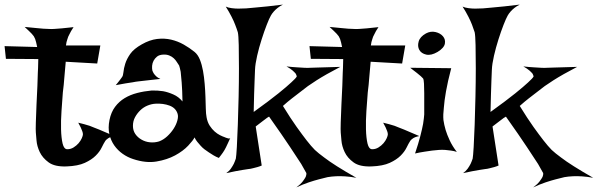

<svg xmlns="http://www.w3.org/2000/svg" viewBox="-105 -733 2615 840"><path d="M2.9 -615.2Q32.2 -612.3 52.2 -610.4Q72.3 -608.4 85 -607.4Q99.6 -606.4 108.4 -606.4Q117.2 -605.5 131.8 -606.4Q144.5 -607.4 165 -608.9Q185.5 -610.4 216.8 -614.3Q210 -604.5 206.1 -597.2Q202.1 -589.8 199.2 -584L193.4 -572.3Q191.4 -566.4 189.5 -560.5Q187.5 -555.7 186 -548.8Q184.6 -542 183.6 -534.2H334L320.3 -455.1L182.6 -462.9Q177.7 -413.1 175.8 -385.7Q173.8 -358.4 171.9 -345.7L169.9 -328.1Q167 -291 164.1 -247.6Q161.1 -204.1 162.1 -167Q163.1 -129.9 168.9 -105Q174.8 -80.1 189.5 -80.1Q204.1 -80.1 216.8 -87.9Q229.5 -95.7 238.8 -106.4Q248 -117.2 252.9 -128.4Q257.8 -139.6 257.8 -145.5Q257.8 -151.4 254.9 -159.2Q250 -173.8 237.3 -196.3Q265.6 -189.5 287.1 -182.6Q297.9 -178.7 306.6 -174.8Q316.4 -170.9 329.1 -166Q339.8 -161.1 356.4 -154.3Q373 -147.5 395.5 -137.7Q374 -133.8 364.3 -125Q358.4 -121.1 355.5 -116.2Q348.6 -105.5 339.8 -87.4Q331.1 -69.3 313.5 -51.8Q295.9 -34.2 266.1 -20.5Q236.3 -6.8 186.5 -4.9Q134.8 -2.9 107.9 -22.5Q81.1 -42 68.8 -67.9Q56.6 -93.8 54.7 -119.1Q52.7 -144.5 51.8 -153.3Q50.8 -162.1 51.8 -197.3Q52.7 -232.4 54.7 -274.9Q56.6 -317.4 58.6 -356.9Q60.5 -396.5 60.5 -415Q60.5 -424.8 61.5 -435.5Q61.5 -444.3 62 -454.6Q62.5 -464.8 62.5 -474.6L-79.1 -475.6L-85 -531.2L57.6 -527.3Q55.7 -538.1 53.2 -547.4Q50.8 -556.6 48.8 -562.5Q45.9 -569.3 43 -574.2Q39.1 -579.1 34.2 -585Q29.3 -589.8 21.5 -597.7Q13.7 -605.5 2.9 -615.2Z M428.7 -395.5Q433.6 -401.4 435.1 -417.5Q436.5 -433.6 442.9 -454.1Q449.2 -474.6 464.8 -497.1Q480.5 -519.5 515.6 -539.1Q549.8 -558.6 582 -562.5Q614.3 -566.4 643.6 -559.6Q672.9 -552.7 698.7 -538.1Q724.6 -523.4 746.1 -505.9Q760.7 -494.1 769.5 -472.2Q778.3 -450.2 783.2 -422.9Q788.1 -395.5 790.5 -365.7Q793 -335.9 793.9 -308.1Q794.9 -280.3 795.4 -257.3Q795.9 -234.4 798.8 -219.7Q802.7 -198.2 812.5 -183.1Q822.3 -168 834 -157.7Q845.7 -147.5 857.4 -141.6Q869.1 -135.7 877.9 -132.8Q883.8 -129.9 888.7 -128.9Q898.4 -125 902.3 -128.9Q896.5 -115.2 891.6 -105.5Q886.7 -95.7 883.8 -88.9Q879.9 -81.1 877 -76.2Q874 -70.3 870.1 -65.4Q867.2 -60.5 862.3 -54.7Q857.4 -48.8 852.5 -42Q839.8 -46.9 828.6 -53.7Q817.4 -60.5 808.6 -66.4Q797.9 -73.2 789.1 -80.1Q780.3 -86.9 772.5 -95.7Q765.6 -103.5 758.3 -112.3Q751 -121.1 746.1 -131.8Q740.2 -119.1 718.3 -95.7Q696.3 -72.3 661.1 -53.2Q626 -34.2 579.6 -26.4Q533.2 -18.6 477.5 -37.1Q453.1 -44.9 431.6 -60.1Q410.2 -75.2 395 -96.7Q379.9 -118.2 373.5 -146Q367.2 -173.8 374 -208Q380.9 -242.2 398.4 -265.6Q416 -289.1 440.4 -303.7Q464.8 -318.4 495.1 -326.2Q525.4 -334 557.6 -336.9Q583 -337.9 608.4 -334Q629.9 -330.1 653.3 -319.8Q676.8 -309.6 693.4 -289.1Q692.4 -340.8 689.9 -371.6Q687.5 -402.3 685.5 -418.9Q681.6 -438.5 678.7 -446.3Q673.8 -453.1 668.5 -461.9Q663.1 -470.7 655.3 -478Q647.5 -485.4 635.7 -490.2Q624 -495.1 608.4 -494.1Q591.8 -493.2 582 -485.4Q572.3 -477.5 566.9 -467.3Q561.5 -457 560.5 -445.3Q559.6 -433.6 561.5 -424.8Q563.5 -418.9 567.4 -412.1Q571.3 -406.2 578.1 -399.4Q585 -392.6 596.7 -387.7Q574.2 -384.8 556.6 -383.3Q539.1 -381.8 526.4 -379.9Q511.7 -377.9 501 -377Q490.2 -376 475.6 -373Q462.9 -371.1 444.3 -368.2Q425.8 -365.2 401.4 -360.4Q407.2 -367.2 412.1 -373.5Q417 -379.9 420.9 -384.8Q424.8 -390.6 428.7 -395.5ZM575.2 -279.3Q557.6 -278.3 540 -271Q522.5 -263.7 508.8 -250.5Q495.1 -237.3 485.8 -220.2Q476.6 -203.1 476.6 -182.6Q476.6 -162.1 486.8 -147Q497.1 -131.8 514.2 -122.1Q531.2 -112.3 551.3 -110.4Q571.3 -108.4 590.8 -114.3Q609.4 -121.1 626 -136.2Q642.6 -151.4 654.3 -169.4Q666 -187.5 670.9 -205.6Q675.8 -223.6 671.9 -235.4Q664.1 -260.7 636.7 -271Q609.4 -281.2 575.2 -279.3Z M882.8 -704.1Q893.6 -699.2 908.7 -697.3Q923.8 -695.3 937.5 -695.3Q954.1 -695.3 971.7 -696.3Q989.3 -697.3 1014.6 -700.2Q1035.2 -702.1 1065.4 -705.1Q1095.7 -708 1132.8 -712.9Q1119.1 -706.1 1109.4 -698.2Q1099.6 -690.4 1092.8 -682.6Q1085 -673.8 1080.1 -665Q1073.2 -653.3 1062 -624.5Q1050.8 -595.7 1039.6 -560.5Q1028.3 -525.4 1020 -489.3Q1011.7 -453.1 1010.7 -427.7Q1009.8 -406.2 1008.8 -378.9Q1007.8 -355.5 1006.8 -321.3Q1005.9 -287.1 1004.9 -243.2Q1075.2 -293.9 1113.3 -324.7Q1151.4 -355.5 1168.9 -372.1Q1189.5 -390.6 1193.4 -398.4Q1192.4 -404.3 1188.5 -411.1Q1183.6 -417 1174.8 -424.8Q1166 -432.6 1148.4 -442.4Q1173.8 -439.5 1192.9 -438.5Q1211.9 -437.5 1225.6 -436.5Q1241.2 -435.5 1252.9 -436.5Q1265.6 -436.5 1284.2 -437.5Q1316.4 -438.5 1383.8 -440.4Q1318.4 -406.2 1280.3 -381.8Q1258.8 -368.2 1242.2 -356.4Q1225.6 -343.8 1208 -330.1Q1192.4 -318.4 1172.4 -302.7Q1152.3 -287.1 1132.8 -269.5Q1167 -213.9 1192.9 -177.7Q1218.8 -141.6 1236.3 -119.1Q1256.8 -92.8 1272.5 -77.1Q1288.1 -62.5 1313.5 -43.9Q1335 -27.3 1369.6 -5.4Q1404.3 16.6 1454.1 44.9Q1428.7 40 1405.3 38.6Q1381.8 37.1 1365.2 38.1Q1344.7 39.1 1328.1 42Q1310.5 45.9 1289.1 51.8Q1270.5 56.6 1245.6 64.9Q1220.7 73.2 1191.4 86.9Q1210 73.2 1219.2 61Q1228.5 48.8 1232.4 41Q1236.3 31.2 1235.4 24.4Q1230.5 14.6 1212.9 -15.6Q1196.3 -41 1164.1 -89.8Q1131.8 -138.7 1072.3 -222.7Q1069.3 -221.7 1062.5 -216.8Q1056.6 -211.9 1044.9 -203.6Q1033.2 -195.3 1013.7 -179.7L1040 -8.8Q1031.2 -4.9 1021 -2Q1010.7 1 1002 2.9Q991.2 5.9 980.5 6.8Q969.7 7.8 955.1 10.7Q942.4 12.7 924.8 16.1Q907.2 19.5 884.8 24.4Q897.5 15.6 905.3 4.4Q913.1 -6.8 918 -16.6Q922.9 -27.3 926.8 -39.1Q928.7 -48.8 931.2 -89.8Q933.6 -130.9 935.5 -188Q937.5 -245.1 939 -310.5Q940.4 -376 940.4 -434.1Q940.4 -492.2 939.5 -535.6Q938.5 -579.1 935.5 -591.8Q930.7 -607.4 923.8 -625Q918 -640.6 907.7 -660.6Q897.5 -680.7 882.8 -704.1Z M1336.9 -615.2Q1366.2 -612.3 1386.2 -610.4Q1406.2 -608.4 1418.9 -607.4Q1433.6 -606.4 1442.4 -606.4Q1451.2 -605.5 1465.8 -606.4Q1478.5 -607.4 1499 -608.9Q1519.5 -610.4 1550.8 -614.3Q1543.9 -604.5 1540 -597.2Q1536.1 -589.8 1533.2 -584L1527.3 -572.3Q1525.4 -566.4 1523.4 -560.5Q1521.5 -555.7 1520 -548.8Q1518.6 -542 1517.6 -534.2H1668L1654.3 -455.1L1516.6 -462.9Q1511.7 -413.1 1509.8 -385.7Q1507.8 -358.4 1505.9 -345.7L1503.9 -328.1Q1501 -291 1498 -247.6Q1495.1 -204.1 1496.1 -167Q1497.1 -129.9 1502.9 -105Q1508.8 -80.1 1523.4 -80.1Q1538.1 -80.1 1550.8 -87.9Q1563.5 -95.7 1572.8 -106.4Q1582 -117.2 1586.9 -128.4Q1591.8 -139.6 1591.8 -145.5Q1591.8 -151.4 1588.9 -159.2Q1584 -173.8 1571.3 -196.3Q1599.6 -189.5 1621.1 -182.6Q1631.8 -178.7 1640.6 -174.8Q1650.4 -170.9 1663.1 -166Q1673.8 -161.1 1690.4 -154.3Q1707 -147.5 1729.5 -137.7Q1708 -133.8 1698.2 -125Q1692.4 -121.1 1689.5 -116.2Q1682.6 -105.5 1673.8 -87.4Q1665 -69.3 1647.5 -51.8Q1629.9 -34.2 1600.1 -20.5Q1570.3 -6.8 1520.5 -4.9Q1468.8 -2.9 1441.9 -22.5Q1415 -42 1402.8 -67.9Q1390.6 -93.8 1388.7 -119.1Q1386.7 -144.5 1385.7 -153.3Q1384.8 -162.1 1385.7 -197.3Q1386.7 -232.4 1388.7 -274.9Q1390.6 -317.4 1392.6 -356.9Q1394.5 -396.5 1394.5 -415Q1394.5 -424.8 1395.5 -435.5Q1395.5 -444.3 1396 -454.6Q1396.5 -464.8 1396.5 -474.6L1254.9 -475.6L1249 -531.2L1391.6 -527.3Q1389.6 -538.1 1387.2 -547.4Q1384.8 -556.6 1382.8 -562.5Q1379.9 -569.3 1377 -574.2Q1373 -579.1 1368.2 -585Q1363.3 -589.8 1355.5 -597.7Q1347.7 -605.5 1336.9 -615.2Z M1689.5 -436.5 1869.1 -434.6Q1853.5 -375 1846.2 -333Q1838.9 -291 1836.9 -262.7Q1833 -230.5 1835 -208Q1837.9 -187.5 1844.7 -164.1Q1850.6 -144.5 1862.3 -119.1Q1874 -93.8 1893.6 -68.4Q1881.8 -72.3 1868.2 -74.2Q1854.5 -76.2 1842.8 -77.1Q1829.1 -78.1 1815.4 -77.1Q1801.8 -76.2 1785.2 -74.2Q1771.5 -72.3 1752 -69.3Q1732.4 -66.4 1710.9 -61.5Q1725.6 -105.5 1733.9 -137.7Q1742.2 -169.9 1746.1 -191.4Q1750 -216.8 1751 -232.4Q1751 -252 1751 -276.9Q1751 -301.8 1751 -325.2Q1751 -348.6 1750 -366.7Q1749 -384.8 1746.1 -389.6L1736.3 -399.4Q1730.5 -404.3 1719.2 -413.6Q1708 -422.9 1689.5 -436.5ZM1758.8 -586.9Q1779.3 -597.7 1800.3 -592.8Q1821.3 -587.9 1833 -574.2Q1844.7 -560.5 1841.3 -542Q1837.9 -523.4 1809.6 -505.9Q1781.2 -489.3 1759.8 -494.1Q1738.3 -499 1729.5 -514.6Q1720.7 -530.3 1726.6 -551.3Q1732.4 -572.3 1758.8 -586.9Z M1918.9 -704.1Q1929.7 -699.2 1944.8 -697.3Q1960 -695.3 1973.6 -695.3Q1990.2 -695.3 2007.8 -696.3Q2025.4 -697.3 2050.8 -700.2Q2071.3 -702.1 2101.6 -705.1Q2131.8 -708 2168.9 -712.9Q2155.3 -706.1 2145.5 -698.2Q2135.7 -690.4 2128.9 -682.6Q2121.1 -673.8 2116.2 -665Q2109.4 -653.3 2098.1 -624.5Q2086.9 -595.7 2075.7 -560.5Q2064.5 -525.4 2056.2 -489.3Q2047.9 -453.1 2046.9 -427.7Q2045.9 -406.2 2044.9 -378.9Q2043.9 -355.5 2043 -321.3Q2042 -287.1 2041 -243.2Q2111.3 -293.9 2149.4 -324.7Q2187.5 -355.5 2205.1 -372.1Q2225.6 -390.6 2229.5 -398.4Q2228.5 -404.3 2224.6 -411.1Q2219.7 -417 2210.9 -424.8Q2202.1 -432.6 2184.6 -442.4Q2210 -439.5 2229 -438.5Q2248 -437.5 2261.7 -436.5Q2277.3 -435.5 2289.1 -436.5Q2301.8 -436.5 2320.3 -437.5Q2352.5 -438.5 2419.9 -440.4Q2354.5 -406.2 2316.4 -381.8Q2294.9 -368.2 2278.3 -356.4Q2261.7 -343.8 2244.1 -330.1Q2228.5 -318.4 2208.5 -302.7Q2188.5 -287.1 2168.9 -269.5Q2203.1 -213.9 2229 -177.7Q2254.9 -141.6 2272.5 -119.1Q2293 -92.8 2308.6 -77.1Q2324.2 -62.5 2349.6 -43.9Q2371.1 -27.3 2405.8 -5.4Q2440.4 16.6 2490.2 44.9Q2464.8 40 2441.4 38.6Q2418 37.1 2401.4 38.1Q2380.9 39.1 2364.3 42Q2346.7 45.9 2325.2 51.8Q2306.6 56.6 2281.7 64.9Q2256.8 73.2 2227.5 86.9Q2246.1 73.2 2255.4 61Q2264.6 48.8 2268.6 41Q2272.5 31.2 2271.5 24.4Q2266.6 14.6 2249 -15.6Q2232.4 -41 2200.2 -89.8Q2168 -138.7 2108.4 -222.7Q2105.5 -221.7 2098.6 -216.8Q2092.8 -211.9 2081.1 -203.6Q2069.3 -195.3 2049.8 -179.7L2076.2 -8.8Q2067.4 -4.9 2057.1 -2Q2046.9 1 2038.1 2.9Q2027.3 5.9 2016.6 6.8Q2005.9 7.8 1991.2 10.7Q1978.5 12.7 1960.9 16.1Q1943.4 19.5 1920.9 24.4Q1933.6 15.6 1941.4 4.4Q1949.2 -6.8 1954.1 -16.6Q1959 -27.3 1962.9 -39.1Q1964.8 -48.8 1967.3 -89.8Q1969.7 -130.9 1971.7 -188Q1973.6 -245.1 1975.1 -310.5Q1976.6 -376 1976.6 -434.1Q1976.6 -492.2 1975.6 -535.6Q1974.6 -579.1 1971.7 -591.8Q1966.8 -607.4 1960 -625Q1954.1 -640.6 1943.8 -660.6Q1933.6 -680.7 1918.9 -704.1Z"/></svg>

Font: Lakki Reddy
Style: Regular
Weight: 400
Designer: Appaji Ambarisha Darbha
Version: Version 1.0.4; ttfautohint (v1.2.42-39fb)